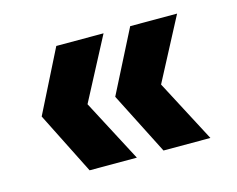

<svg xmlns="http://www.w3.org/2000/svg" viewBox="-61 -556 643 522"><g transform="rotate(-15 260.5 -295.0)"><path d="M266 -120 174 -295 266 -470H133L45 -295L133 -120ZM252 -295 341 -120H473L381 -295L473 -470H341Z"/></g></svg>

Font: Malmofest SemiBold
Style: Regular
Weight: 600
Designer: Jonny Pinhorn (Poppins), Kolossal
Version: Version 1.004;Glyphs 3.1.2 (3151)